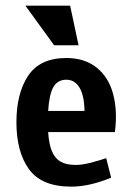

<svg xmlns="http://www.w3.org/2000/svg" viewBox="-20 -659 478 691"><path d="M236.3 12.7Q129.9 12.7 84.5 -49.8Q39.1 -112.3 39.1 -218.8Q39.1 -323.2 81.5 -386.7Q124 -450.2 218.8 -450.2Q285.2 -450.2 328.1 -415.5Q371.1 -380.9 387.2 -320.3Q403.3 -259.8 393.6 -183.6H153.3Q156.2 -139.6 167 -114.3Q177.7 -88.9 198.2 -77.1Q218.8 -65.4 252 -65.4Q274.4 -65.4 302.2 -72.3Q330.1 -79.1 362.3 -89.8L379.9 -19.5Q301.8 12.7 236.3 12.7ZM284.2 -259.8Q283.2 -315.4 266.1 -343.8Q249 -372.1 218.8 -372.1Q187.5 -372.1 172.4 -346.2Q157.2 -320.3 153.3 -259.8ZM174.8 -496.1 71.3 -638.7H232.4L262.7 -496.1Z"/></svg>

Font: Sudo Variable
Style: Regular
Weight: 400
Monospace: yes
Designer: Jens Kutilek
Foundry: Jens Kutilek
Version: Version 0.040